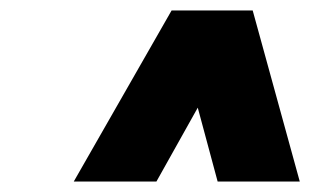

<svg xmlns="http://www.w3.org/2000/svg" viewBox="-20 -720 609 367"><path d="M396 -373H553L463 -700H308ZM121 -373H279L462 -700H308Z"/></svg>

Font: Unageo
Style: ExtraBold-Italic
Weight: 800
Designer: Richard Sepsi
Foundry: Richard Sepsi
Version: Version 2.000